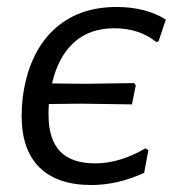

<svg xmlns="http://www.w3.org/2000/svg" viewBox="-20 -524 507 550"><path d="M455 -468 434 -405 427 -404Q379 -443 307 -443Q237 -443 192 -402.5Q147 -362 129 -285L224 -284L364 -286L369 -280L358 -225L213 -227L120 -226Q119 -215 119 -196Q119 -125 152 -90.5Q185 -56 253 -56Q289 -56 326 -67.5Q363 -79 396 -99L405 -94L393 -29Q317 6 242 6Q144 6 93 -44.5Q42 -95 42 -192Q42 -217 45 -244Q61 -368 131 -436Q201 -504 314 -504Q397 -504 455 -468Z"/></svg>

Font: Alegreya Sans SC
Style: Italic
Weight: 400
Italic angle: -7°
Designer: Juan Pablo del Peral
Foundry: Huerta Tipografica
Version: Version 2.008; ttfautohint (v1.6)